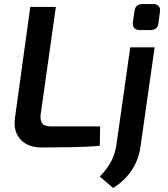

<svg xmlns="http://www.w3.org/2000/svg" viewBox="-20 -724 825 945"><path d="M255 -690 180 -160Q177 -132 187.5 -117Q198 -102 230 -102H473L471 -6Q405 -1 330.5 0.5Q256 2 185 2Q141 2 109 -15.5Q77 -33 62 -66.5Q47 -100 54 -146L129 -690ZM741 -491 672 -6Q667 37 649 76.5Q631 116 602 147.5Q573 179 537 201L471 145Q507 108 526.5 71.5Q546 35 553 -11L621 -491ZM733 -704Q753 -704 761.5 -693.5Q770 -683 767 -665L760 -610Q756 -576 720 -576H669Q630 -576 634 -615L642 -670Q646 -704 682 -704Z"/></svg>

Font: Exo 2 SemiBold
Style: Italic
Weight: 600
Italic angle: -8°
Designer: Natanael Gama
Foundry: Natanael Gama
Version: Version 2.010